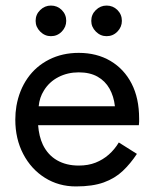

<svg xmlns="http://www.w3.org/2000/svg" viewBox="-20 -660 555 690"><path d="M308 -585Q308 -608 324.5 -624Q341 -640 363 -640Q386 -640 402 -624Q418 -608 418 -585Q418 -563 402 -546.5Q386 -530 363 -530Q341 -530 324.5 -546.5Q308 -563 308 -585ZM108 -585Q108 -608 124.5 -624Q141 -640 163 -640Q186 -640 202 -624Q218 -608 218 -585Q218 -563 202 -546.5Q186 -530 163 -530Q141 -530 124.5 -546.5Q108 -563 108 -585ZM117 -210Q120 -170 134 -140Q152 -103 185 -84Q218 -65 263 -65Q297 -65 323.5 -75.5Q350 -86 371 -104.5Q392 -123 407 -148L472 -107Q449 -72 421 -45.5Q393 -19 353 -4.5Q313 10 253 10Q191 10 141.5 -21Q92 -52 63.5 -106.5Q35 -161 35 -230Q35 -243 36 -255Q37 -267 39 -279Q49 -336 79 -379Q109 -422 156.5 -446Q204 -470 263 -470Q328 -470 377 -441Q426 -412 453 -359.5Q480 -307 480 -234Q480 -233 480 -233Q480 -232 480 -231Q480 -230 480 -230Q480 -229 480 -229V-228Q480 -228 480 -228V-224Q480 -224 480 -223Q480 -223 480 -223V-222Q480 -216 479 -210ZM393 -278Q389 -314 373.5 -341.5Q358 -369 330.5 -384.5Q303 -400 263 -400Q223 -400 190 -383Q157 -366 138 -335Q122 -310 119 -278Z"/></svg>

Font: Jost
Style: Regular
Weight: 400
Version: Version 3.710